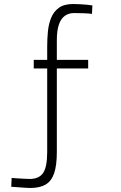

<svg xmlns="http://www.w3.org/2000/svg" viewBox="-20 -698 600 956"><path d="M130 238Q117 238 100 236.5Q83 235 66 234Q49 233 36 232L38 188Q49 189 66 190Q83 191 100.5 192Q118 193 128 193Q174 193 194.5 163.5Q215 134 215 58V-357H148V-400H215V-467Q215 -503 218.5 -540.5Q222 -578 234.5 -609Q247 -640 273 -659Q299 -678 344 -678Q360 -678 378 -677Q396 -676 412.5 -674.5Q429 -673 440 -671L438 -629Q423 -631 398 -632Q373 -633 349 -633Q322 -633 302.5 -619Q283 -605 273 -575Q263 -545 263 -498V-400H419V-357H263V58Q263 126 249.5 165Q236 204 207 221Q178 238 130 238Z"/></svg>

Font: Cairo Play Light
Style: Regular
Weight: 300
Version: Version 3.119